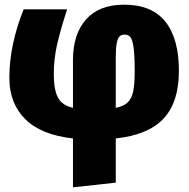

<svg xmlns="http://www.w3.org/2000/svg" viewBox="-20 -574 807 821"><path d="M475 18V207L292 227V18Q156 3 88 -64.5Q20 -132 20 -241Q20 -381 81 -534H267Q238 -445 224 -383Q210 -321 210 -256Q210 -190 228 -156.5Q246 -123 292 -113V-317Q292 -428 348 -491Q404 -554 511 -554Q629 -554 687 -481.5Q745 -409 745 -271Q745 -137 679.5 -67Q614 3 475 18ZM556 -269Q556 -335 551.5 -369Q547 -403 538 -414.5Q529 -426 513 -426Q499 -426 491 -418Q483 -410 479 -389Q475 -368 475 -326V-113Q508 -119 525.5 -135.5Q543 -152 549.5 -183Q556 -214 556 -269Z"/></svg>

Font: Fira Sans Black
Style: Regular
Weight: 900
Designer: Carrois Corporate & Edenspiekermann AG
Foundry: Carrois Corporate GbR & Edenspiekermann AG
Version: Version 4.203